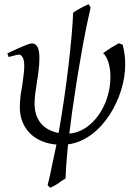

<svg xmlns="http://www.w3.org/2000/svg" viewBox="-20 -663 638 911"><path d="M504 -299C504 -160 415 -37 309 -29C313 -62 318 -96 322 -131L338 -238C343 -273 349 -309 355 -344L373 -448C384 -509 397 -572 410 -627C409 -629 405 -638 400 -643C385 -636 354 -622 327 -603C323 -488 296 -244 258 -32C149 -53 144 -143 144 -171C144 -236 167 -311 167 -387C167 -439 153 -457 131 -457C112 -457 41 -421 15 -410L21 -392C23 -393 25 -394 42 -398L58 -402C64 -403 68 -404 71 -404C78 -404 95 -394 95 -354C95 -335 95 -326 86 -261L78 -213C75 -190 74 -166 74 -154C74 -57 139 14 248 23L226 126C220 159 213 188 206 215C213 224 213 224 219 228C230 223 247 213 255 208L274 194L291 184C293 119 301 38 303 22C467 0 574 -204 574 -354C574 -393 571 -413 562 -451C552 -456 554 -453 544 -458L506 -436C492 -427 480 -419 469 -411C499 -384 504 -326 504 -299Z"/></svg>

Font: Temporarium
Style: Italic
Weight: 400
Italic angle: -7°
Version: Version 1.1